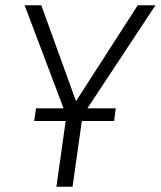

<svg xmlns="http://www.w3.org/2000/svg" viewBox="-20 -705 607 725"><path d="M310 -296H417L411 -248H289L254 0H193L228 -248H109L116 -296H220L73 -685H136L267 -323L500 -685H567Z"/></svg>

Font: FiraGO Light
Style: Italic
Weight: 300
Italic angle: -8°
Designer: bBox Type GmbH
Foundry: bBox Type GmbH
Version: Version 1.001